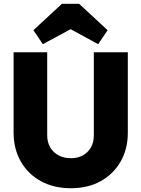

<svg xmlns="http://www.w3.org/2000/svg" viewBox="-20 -986 748 1017"><path d="M355 11Q265 11 196.5 -26.5Q128 -64 90 -131Q52 -198 52 -283V-709H230V-270Q230 -232 246.5 -204.5Q263 -177 291.5 -162.5Q320 -148 355 -148Q391 -148 418 -162.5Q445 -177 461 -204Q477 -231 477 -269V-709H657V-282Q657 -197 619 -130.5Q581 -64 513.5 -26.5Q446 11 355 11ZM207 -752 157 -826 308 -966H399L550 -826L500 -752L285 -869L422 -868Z"/></svg>

Font: Outfit ExtraBold
Style: Regular
Weight: 800
Designer: Rodrigo Fuenzalida
Foundry: fragTYPE
Version: Version 1.100;gftools[0.9.27]